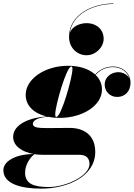

<svg xmlns="http://www.w3.org/2000/svg" viewBox="-105 -860 795 1140"><path d="M510.5 -629.5C510.5 -682 471 -722.5 408.5 -722.5C371.5 -722.5 323 -704.5 309.5 -664C324.5 -779 452.5 -836.5 568.5 -836.5V-839.5C444.5 -839.5 305 -773.5 305 -641.5C305 -575.5 353.5 -532 409 -532C463 -532 510.5 -579.5 510.5 -629.5ZM249 -160C385.5 -160 500.5 -233 500.5 -328.5C500.5 -362.5 486.5 -392 462.5 -415C491.5 -446.5 525 -461.5 566.5 -461.5C614 -461.5 651.5 -433.5 663 -395C651 -417.5 623.5 -431.5 597.5 -431.5C554 -431.5 516.5 -400.5 516.5 -359C516.5 -316 549 -284.5 589.5 -284.5C641.5 -284.5 670 -322 670 -369.5C670 -422.5 625.5 -465 566.5 -465C524 -465 489 -449 460 -417.5C424 -450.5 367 -469.5 299 -469.5C162.5 -469.5 47.5 -392 47.5 -296.5C47.5 -232 97 -186.5 171.5 -168.5C77 -163 -27 -124.5 -27 -47C-27 7 27 43 95 54.5C-18.5 55.5 -85 100 -85 150.5C-85 230.5 16.5 260 140 260C294.5 260 460.5 188 460.5 42C460.5 -54 398 -100.5 308 -100.5C279.5 -100.5 212 -99.5 177 -99.5C118 -99.5 90 -103 90 -125.5C90 -143.5 119 -164 182.5 -166.5C203 -162 225.5 -160 249 -160ZM229.5 -165.5C224 -165.5 223 -173 223 -182.5C223 -231.5 289.5 -465 318.5 -465C325 -465 325 -458 325 -448.5C325 -399.5 258.5 -165.5 229.5 -165.5ZM44 165C44 114.5 78.5 69.5 100 55.5C115 58 130.5 59 146.5 59H367C411.5 59 426.5 84.5 426.5 114C426.5 184 287 250.5 185 250.5C96.5 250.5 44 232.5 44 165Z"/></svg>

Font: Bodoni* 48pt Fatface
Style: Italic
Weight: 900
Italic angle: -13°
Version: Version 2.3